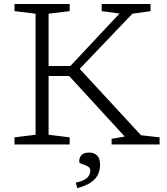

<svg xmlns="http://www.w3.org/2000/svg" viewBox="-20 -727 840 966"><path d="M689.5 -46.5 783 -36V0H541.5V-28.5L607.5 -40L328 -344.5H224.5V-49L330.5 -36V0H53V-36L159 -49V-658L53 -671V-707H330.5V-671L224.5 -658V-395H334L581.5 -659L491.5 -671V-707H737.5V-671L646 -658L381 -380.5ZM361.5 192Q405 182 419.8 166.5Q434.5 151 434.5 131Q434.5 116.5 420.5 109.5Q406.5 102.5 392.5 98Q378.5 93.5 378.5 86Q378.5 40.5 429.5 40.5Q452.5 40.5 468 54.8Q483.5 69 483.5 103.5Q483.5 124.5 475.2 146.2Q467 168 442.2 187.2Q417.5 206.5 368.5 219.5Z"/></svg>

Font: Newsreader 6pt Light
Style: Regular
Weight: 300
Designer: Hugues Gentile
Foundry: Production Type
Version: Version 1.003; ttfautohint (v1.8.3)